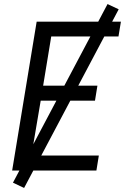

<svg xmlns="http://www.w3.org/2000/svg" viewBox="-20 -842 640 948"><path d="M40 0 161 -735H577L565 -662H233L193 -419H461L449 -345H181L135 -74H468L456 0ZM99 86 44 60 511 -822 566 -796Z"/></svg>

Font: Iosevka SS04 Extended Oblique
Style: Regular
Weight: 400
Width: 7
Italic angle: -9°
Monospace: yes
Designer: Belleve Invis
Foundry: Belleve Invis
Version: Version 19.0.0; ttfautohint (v1.8.4)